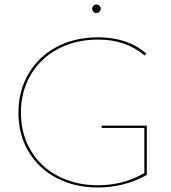

<svg xmlns="http://www.w3.org/2000/svg" viewBox="-20 -829 759 854"><path d="M390 -790Q390 -798 395.5 -803.5Q401 -809 409 -809Q417 -809 422.5 -803.5Q428 -798 428 -790Q428 -783 422.5 -777Q417 -771 409 -771Q401 -771 395.5 -776.5Q390 -782 390 -790ZM633 -270V-51Q586 -24 530 -9.5Q474 5 416 5Q314 5 233.5 -36.5Q153 -78 107.5 -154Q62 -230 62 -328Q62 -424 106.5 -500.5Q151 -577 231.5 -620Q312 -663 417 -663Q547 -663 631 -591L624 -582Q539 -653 417 -653Q316 -653 237.5 -611Q159 -569 116 -495Q73 -421 73 -328Q73 -233 117 -159.5Q161 -86 239 -45.5Q317 -5 416 -5Q528 -5 622 -59V-260H432V-270Z"/></svg>

Font: Ysabeau SC Hairline
Style: Regular
Weight: 100
Designer: Christian Thalmann (Catharsis Fonts)
Version: Version 0.003